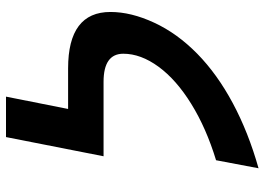

<svg xmlns="http://www.w3.org/2000/svg" viewBox="-141 -712 882 640"><g transform="rotate(-90 300.0 -392.0)"><path d="M440.9 -421.9Q440.9 -487.8 347.2 -487.8H99.1L163.1 -813H297.9L256.8 -606H392.1Q580.1 -606 580.1 -464.8Q580.1 -396 544.4 -319.1Q508.8 -242.2 440.9 -175.5Q373 -108.9 275.9 -56.9Q178.7 -4.9 59.1 28.8L85.9 -112.8Q192.9 -145.5 273.4 -195.3Q354 -245.1 397.5 -304.4Q440.9 -363.8 440.9 -421.9Z"/></g></svg>

Font: Liberation Mono
Style: Bold Italic
Weight: 700
Italic angle: -12°
Monospace: yes
Designer: Steve Matteson
Foundry: Ascender Corporation
Version: Version 2.1.5